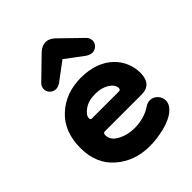

<svg xmlns="http://www.w3.org/2000/svg" viewBox="-213 -849 979 979"><g transform="rotate(-45 276.0 -360.0)"><path d="M112 -571C112 -548 133 -528 157 -528C168 -528 178 -532 189 -539L288 -613L387 -539C399 -532 410 -528 419 -528C443 -528 464 -548 464 -571C464 -582 461 -595 448 -606L336 -715C320 -729 304 -736 288 -736C272 -736 256 -729 240 -715L128 -606C115 -595 112 -582 112 -571ZM290 16C325 16 361 11 398 2C435 -8 463 -21 482 -37C502 -54 512 -72 512 -91C512 -123 486 -150 454 -150C443 -150 432 -146 421 -139C389 -116 344 -104 301 -104C267 -104 236 -111 209 -126C182 -140 168 -159 168 -184C168 -195 172 -200 181 -200H446C495 -200 520 -228 520 -283C520 -381 444 -480 288 -480C215 -480 154 -458 105 -413C56 -368 32 -306 32 -227C32 -152 57 -92 107 -49C156 -6 217 16 290 16ZM182 -293C174 -293 170 -297 170 -304C170 -319 180 -333 201 -348C222 -363 249 -370 282 -370C343 -370 387 -338 387 -306C387 -293 377 -293 373 -293Z"/></g></svg>

Font: Dongle
Style: Bold
Weight: 700
Designer: Yanghee Ryu
Foundry: Yanghee Ryu
Version: Version 2.000